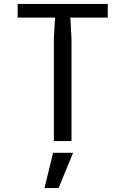

<svg xmlns="http://www.w3.org/2000/svg" viewBox="-20 -720 640 980"><path d="M255 -524 261 -629V-630H70V-700H530V-630H339V-629L345 -524V0H255ZM251 60H353L279 240H207Z"/></svg>

Font: Sligoil Micro
Style: Regular
Weight: 400
Designer: Ariel Martín Pérez
Foundry: Igor Stepanchenko
Version: Version 1.001